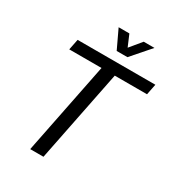

<svg xmlns="http://www.w3.org/2000/svg" viewBox="-206 -1008 1038 1133"><g transform="rotate(30 312.5 -442.0)"><path d="M624.5 -698.2 609.9 -625H390.1L265.1 0H174.8L299.8 -625H80.1L94.7 -698.2ZM267.1 -883.8H340.3L373.5 -805.7L438 -883.8H511.2L400.4 -756.8H327.1Z"/></g></svg>

Font: Sansation
Style: Italic
Weight: 400
Designer: Bernd Montag
Version: Version 1.301